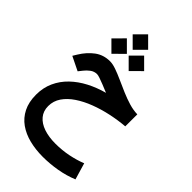

<svg xmlns="http://www.w3.org/2000/svg" viewBox="-324 -893 1337 1337"><g transform="rotate(45 344.5 -224.0)"><path d="M297.3 -784.7 221.1 -708.6 297.3 -632.4 373.4 -708.6ZM382.4 -660.2 306.2 -584 382.4 -507.9 458.6 -584ZM212.4 -660.2 136.3 -584 212.4 -507.9 288.6 -584ZM638 -337.4Q598.3 -338.2 554.8 -351.1Q511.3 -364.1 467.3 -383Q423.2 -402 381.7 -420.8Q340.3 -439.6 304.8 -452.1Q269.3 -464.7 242.5 -464.7Q178.9 -464.7 131.1 -429.1Q83.3 -393.5 48.4 -336.5L29.5 -305.6L132 -255.4L155.5 -285Q171.3 -305.3 193.1 -321.4Q214.9 -337.4 242 -337.4Q251.8 -337.4 271.2 -330.9Q290.7 -324.4 318.1 -313.5Q345.5 -302.7 377.9 -289.1Q307.6 -270.2 246.7 -238.5Q185.7 -206.7 139.7 -162.4Q93.7 -118 68 -61.3Q42.2 -4.5 42.2 63.9Q42.2 137 68.4 188.9Q94.5 240.8 140.9 273.7Q187.4 306.6 248.9 322Q310.3 337.4 381.3 337.4Q450.2 337.4 520.5 325.3Q590.8 313.2 653.6 287.3L617.4 165Q567.8 185.1 506.1 197.8Q444.5 210.4 378.4 210.4Q313.4 210.4 263.7 193.5Q214 176.5 186.1 143Q158.1 109.6 158.1 60.5Q158.1 10.4 186.2 -30.8Q214.3 -72 263 -104.6Q311.7 -137.2 373.3 -160.7Q435 -184.3 503.2 -198.9Q571.4 -213.5 637.7 -219Z"/></g></svg>

Font: Vazirmatn NL
Style: Regular
Weight: 400
Designer: Saber Rastikerdar
Foundry: Saber Rastikerdar
Version: Version 33.003